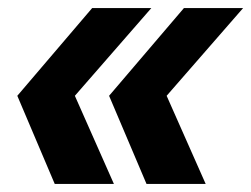

<svg xmlns="http://www.w3.org/2000/svg" viewBox="-20 -490 624 477"><path d="M116 -33 23 -252 209 -470H356L166 -252L263 -33ZM344 -33 251 -252 437 -470H584L394 -252L491 -33Z"/></svg>

Font: Wix Madefor Text
Style: Bold Italic
Weight: 700
Italic angle: -12°
Designer: Dalton Maag Ltd
Foundry: Dalton Maag Ltd
Version: Version 3.100